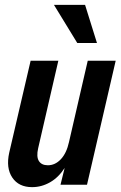

<svg xmlns="http://www.w3.org/2000/svg" viewBox="-20 -760 496 790"><path d="M112 10Q57 10 30.5 -29.5Q4 -69 18 -132L106 -510H220L137 -150Q129 -115 140 -97.5Q151 -80 177 -80Q207 -80 230.5 -105Q254 -130 264 -176L341 -510H456L338 0H229L246 -69Q221 -30 186 -10Q151 10 112 10ZM298 -583 202 -740H330L379 -583Z"/></svg>

Font: Instrument Sans Condensed SemiBold Italic
Style: Regular
Weight: 600
Width: 3
Italic angle: -13°
Designer: Rodrigo Fuenzalida
Foundry: fragTYPE
Version: Version 1.000; ttfautohint (v1.8.4.7-5d5b);gftools[0.9.28]